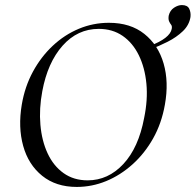

<svg xmlns="http://www.w3.org/2000/svg" viewBox="-20 -726 772 758"><path d="M283 12Q201 12 146.5 -32Q92 -76 71.5 -150Q51 -224 66 -313Q78 -384 110 -443Q142 -502 188.5 -545.5Q235 -589 291.5 -612.5Q348 -636 410 -636Q495 -636 550 -592Q605 -548 626 -475Q647 -402 631 -313Q618 -239 584.5 -179.5Q551 -120 503 -77Q455 -34 399 -11Q343 12 283 12ZM326 -14Q407 -14 467 -78.5Q527 -143 549 -260Q564 -332 558 -395.5Q552 -459 528 -508Q504 -557 464 -584.5Q424 -612 370 -612Q286 -612 227 -545.5Q168 -479 147 -366Q134 -297 139.5 -233.5Q145 -170 168 -120.5Q191 -71 231 -42.5Q271 -14 326 -14ZM573 -531 572 -545Q651 -575 658 -612Q660 -623 655.5 -628.5Q651 -634 647.5 -642Q644 -650 646 -664Q651 -685 667 -695.5Q683 -706 698 -706Q720 -706 727 -691.5Q734 -677 732 -659Q727 -627 702 -603Q677 -579 642.5 -561.5Q608 -544 573 -531Z"/></svg>

Font: Cormorant Garamond Light Medium
Style: Italic
Weight: 500
Italic angle: -10°
Version: Version 4.001